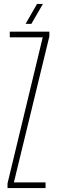

<svg xmlns="http://www.w3.org/2000/svg" viewBox="-20 -962 292 982"><path d="M18.5 0V-24L198.5 -771H30V-800H232.5V-776L51 -29H213V0ZM111 -840 169.5 -942H199.5L140.5 -840Z"/></svg>

Font: Big Shoulders Display ExtraLight
Style: Regular
Weight: 250
Designer: Patric King
Foundry: XO Type Co
Version: Version 2.002